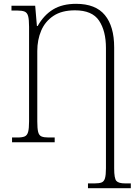

<svg xmlns="http://www.w3.org/2000/svg" viewBox="-20 -744 716 1004"><path d="M440 240V215H476Q499 215 511.5 210Q524 205 529 188Q534 171 534 136V-493Q534 -582 498 -636Q462 -690 372 -690Q303 -690 259.5 -661Q216 -632 195.5 -584Q175 -536 175 -477V-109Q175 -72 179.5 -54Q184 -36 197 -30.5Q210 -25 234 -25H266V0H43V-25H71Q96 -25 109 -30.5Q122 -36 127 -54Q132 -72 132 -109V-604Q132 -642 127 -660Q122 -678 108.5 -683.5Q95 -689 69 -689H40V-714H164L173 -608H177Q209 -665 257.5 -694.5Q306 -724 378 -724Q480 -724 528.5 -665Q577 -606 577 -496V137Q577 189 588.5 202Q600 215 634 215H664V240Z"/></svg>

Font: Noto Serif SemiCondensed ExtraLight
Style: Regular
Weight: 200
Width: 4
Designer: Monotype Design Team
Foundry: Monotype Imaging Inc.
Version: Version 2.014